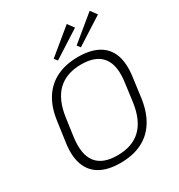

<svg xmlns="http://www.w3.org/2000/svg" viewBox="-212 -1063 1128 1211"><g transform="rotate(-30 351.5 -457.5)"><path d="M312 7Q223 7 166 -25Q109 -57 86 -120Q63 -183 76 -275L97 -425Q110 -518 150.5 -580.5Q191 -643 257 -675Q323 -707 412 -707Q502 -707 559 -675Q616 -643 638.5 -580.5Q661 -518 648 -425L628 -275Q614 -183 573.5 -120Q533 -57 467.5 -25Q402 7 312 7ZM319 -44Q428 -44 490.5 -104Q553 -164 570 -286L587 -414Q605 -536 559 -596Q513 -656 406 -656Q298 -656 235 -596Q172 -536 155 -414L137 -286Q120 -164 165.5 -104Q211 -44 319 -44ZM489 -876 292 -750 274 -773 455 -922ZM656 -876 459 -750 441 -773 622 -922Z"/></g></svg>

Font: Pathway Extreme 28pt ExtraLight
Style: Italic
Weight: 250
Italic angle: -8°
Designer: Eduardo Rodriguez Tunni
Foundry: Eduardo Rodriguez Tunni
Version: Version 1.001;gftools[0.9.26]